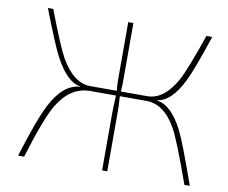

<svg xmlns="http://www.w3.org/2000/svg" viewBox="-76 -785 1043 880"><g transform="rotate(10 445.0 -345.0)"><path d="M645 -359Q712 -350 766 -244Q793 -191 860 0H835Q765 -197 736 -248Q680 -348 598 -349H473Q477 -295 476 -262V0H452V-264Q452 -290 455 -349H334Q243 -348 185 -252Q147 -189 89 0H61Q118 -184 154 -251Q209 -355 286 -360V-362Q224 -370 167 -478Q140 -529 78 -690H103Q167 -522 194 -475Q254 -371 332 -371H455Q451 -405 452 -455V-690H476V-453Q477 -401 474 -371H597Q675 -371 732 -475Q759 -525 816 -690H843Q789 -528 763 -476Q710 -368 645 -361Z"/></g></svg>

Font: Taylor Sans Thin
Style: Regular
Weight: 100
Italic angle: -8°
Designer: Natanael Gama
Version: Version 1.001 September 8, 2015